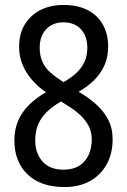

<svg xmlns="http://www.w3.org/2000/svg" viewBox="-20 -744 512 774"><path d="M237 -724Q292 -724 332 -704Q372 -684 394 -646Q416 -608 416 -556Q416 -516 402 -483Q388 -450 361.5 -423Q335 -396 297 -374Q337 -351 367.5 -323.5Q398 -296 416 -262Q434 -228 434 -182Q434 -125 410 -81.5Q386 -38 342.5 -14Q299 10 240 10Q144 10 91 -41Q38 -92 38 -178Q38 -222 53 -257Q68 -292 96.5 -320.5Q125 -349 165 -372Q130 -397 106.5 -425Q83 -453 70 -485.5Q57 -518 57 -555Q57 -608 80 -645.5Q103 -683 143 -703.5Q183 -724 237 -724ZM122 -177Q122 -127 151 -93.5Q180 -60 236 -60Q274 -60 299 -75.5Q324 -91 337 -119Q350 -147 350 -182Q350 -211 338 -235Q326 -259 302.5 -281Q279 -303 245 -323L226 -335Q190 -314 167 -291Q144 -268 133 -240.5Q122 -213 122 -177ZM235 -654Q193 -654 166.5 -626.5Q140 -599 140 -551Q140 -519 151.5 -494Q163 -469 185 -450Q207 -431 236 -413Q268 -431 289 -451Q310 -471 321 -495.5Q332 -520 332 -551Q332 -599 306 -626.5Q280 -654 235 -654Z"/></svg>

Font: Noto Sans Arabic Condensed
Style: Regular
Weight: 400
Width: 3
Designer: Monotype Design Team, Nadine Chahine, Nizar Qandah and Khaled Hosny
Foundry: Monotype Imaging Inc.
Version: Version 2.012